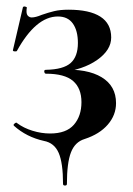

<svg xmlns="http://www.w3.org/2000/svg" viewBox="-20 -429 411 594"><path d="M116 7Q62 -5 23 -40L22 -42Q22 -45 26.5 -48Q31 -51 33 -48Q53 -33 80.5 -24.5Q108 -16 135 -16Q185 -16 208.5 -43Q232 -70 232 -113Q232 -156 206 -178.5Q180 -201 122 -201Q118 -201 117 -207Q116 -213 122 -213Q176 -214 198.5 -234Q221 -254 221 -296Q221 -334 205.5 -356Q190 -378 159 -378Q91 -378 32 -271Q31 -270 27 -270Q19 -270 20 -274L51 -407Q53 -409 55 -409Q58 -409 61 -407.5Q64 -406 63 -405Q62 -401 62 -394Q62 -384 67 -379.5Q72 -375 78 -375Q90 -375 109 -383Q129 -390 147.5 -394.5Q166 -399 192 -399Q257 -399 290.5 -377.5Q324 -356 324 -313Q324 -274 280.5 -243.5Q237 -213 167 -205L170 -213Q250 -217 294.5 -190Q339 -163 339 -110Q339 -73 313.5 -43.5Q288 -14 242 1Q212 10 199.5 42.5Q187 75 187 140Q187 145 181 145Q175 145 175 140Q175 75 161.5 44Q148 13 116 7Z"/></svg>

Font: Cormorant Garamond
Style: Bold
Weight: 700
Designer: Christian Thalmann (Catharsis Fonts)
Foundry: Catharsis Fonts
Version: Version 4.000